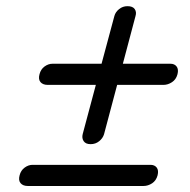

<svg xmlns="http://www.w3.org/2000/svg" viewBox="-20 -660 617 622"><path d="M273.5 -193Q257.5 -193 251 -202.8Q244.5 -212.5 248 -226L290.5 -385H134.5Q119 -385 111.2 -394Q103.5 -403 108 -419.5Q112 -435.5 124.2 -444.5Q136.5 -453.5 150 -453.5H309L350.5 -608Q354 -621 365.8 -630.5Q377.5 -640 393 -640Q410 -640 416.5 -630.5Q423 -621 419 -608L378 -453.5H532Q545.5 -453.5 552.2 -444.5Q559 -435.5 555 -419.5Q550.5 -402.5 537.2 -393.8Q524 -385 509.5 -385H359.5L317 -225Q313 -212 301.2 -202.5Q289.5 -193 273.5 -193ZM43.5 -92Q47.5 -108 59.8 -117Q72 -126 85.5 -126H467.5Q481 -126 487.8 -117Q494.5 -108 490.5 -92Q486 -75 472.8 -66.2Q459.5 -57.5 445 -57.5H70Q54.5 -57.5 46.8 -66.5Q39 -75.5 43.5 -92Z"/></svg>

Font: Fraunces 9pt S100
Style: Italic
Weight: 400
Italic angle: -16°
Version: Version 1.000; ttfautohint (v1.8.3)